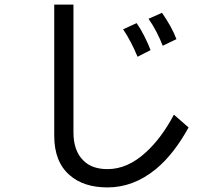

<svg xmlns="http://www.w3.org/2000/svg" viewBox="-20 -745 960 839"><path d="M217 -725H301V-167Q301 -85 345 -43Q382 -6 450 -6Q538 -6 618 -80Q686 -142 740 -244L804 -188Q772 -130 736.5 -84.5Q701 -39 661 -6Q563 74 450 74Q345 74 284 20Q217 -38 217 -152ZM577 -644Q594 -620 610.5 -587.5Q627 -555 638 -526L581 -497Q569 -527 552 -559.5Q535 -592 518 -617ZM688 -689Q708 -660 724 -631.5Q740 -603 751 -574L691 -545Q680 -574 664 -605Q648 -636 629 -663Z"/></svg>

Font: BM YEONSUNG
Style: Regular
Weight: 400
Designer: Bongjin Kim; Myungsoo Han; Jaehyun Keum; Jihee Min; Dokyung Lee; Chorong Kim; Jooyeon Kang; Sang-a Kim;
Foundry: Sandoll Communications Inc.
Version: Version 1.000;PS 1;hotconv 16.6.51;makeotf.lib2.5.65220